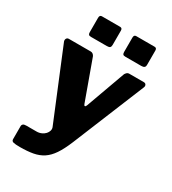

<svg xmlns="http://www.w3.org/2000/svg" viewBox="-215 -853 1009 1129"><g transform="rotate(30 289.0 -288.5)"><path d="M276 -725V-628Q276 -615 270 -610Q264 -605 250 -605H142Q130 -605 126 -610Q122 -615 122 -626V-723Q122 -742 137 -742H261Q276 -742 276 -725ZM510 -725V-628Q510 -615 503.5 -610Q497 -605 483 -605H376Q363 -605 359 -610Q355 -615 355 -626V-723Q355 -742 370 -742H495Q510 -742 510 -725ZM103 165Q72 165 59 161.5Q46 158 46 145V55Q46 48 52 42.5Q58 37 74 37H143Q161 37 176 30Q191 23 200 13Q209 3 212.5 -9Q216 -21 212 -32L18 -503Q15 -514 20 -522Q25 -530 36 -530H184Q193 -530 199.5 -524.5Q206 -519 209 -512L306 -244Q309 -235 314 -234.5Q319 -234 323 -244L420 -512Q424 -519 430 -524.5Q436 -530 444 -530H544Q555 -530 559.5 -522Q564 -514 560 -504L360 -16Q336 42 312 77.5Q288 113 259 132Q230 151 192 158Q154 165 103 165Z"/></g></svg>

Font: Libre Franklin ExtraBold
Style: Regular
Weight: 800
Designer: Pablo Impallari, Rodrigo Fuenzalida, Nhung Nguyen
Foundry: Impallari Type
Version: Version 3.000